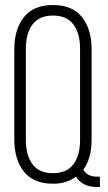

<svg xmlns="http://www.w3.org/2000/svg" viewBox="-20 -726 429 765"><path d="M345 -529V-171Q345 -94 312 -50Q328 -22 367 -22H378V19H366Q308 19 283 -22Q245 6 191 6Q114 6 75.5 -42Q37 -90 37 -171V-529Q37 -610 75.5 -658Q114 -706 191 -706Q268 -706 306.5 -658Q345 -610 345 -529ZM83 -532V-168Q83 -107 109.5 -71.5Q136 -36 191 -36Q246 -36 272.5 -71.5Q299 -107 299 -168V-532Q299 -593 272.5 -628.5Q246 -664 191 -664Q136 -664 109.5 -628.5Q83 -593 83 -532Z"/></svg>

Font: Bebas Neue Book
Style: Regular
Weight: 400
Designer: Ryoichi Tsunekawa
Foundry: Ryoichi Tsunekawa
Version: Version 001.003